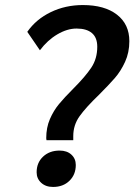

<svg xmlns="http://www.w3.org/2000/svg" viewBox="-20 -730 532 760"><path d="M163 -183Q163 -225 177.5 -258.5Q192 -292 213.5 -318Q235 -344 270 -379Q318 -427 341.5 -462.5Q365 -498 365 -545Q365 -581 344 -599Q323 -617 283 -617Q246 -617 207 -594Q168 -571 138 -531L88 -604Q123 -654 181 -682Q239 -710 308 -710Q394 -710 443 -672Q492 -634 492 -567Q492 -522 475 -485Q458 -448 434.5 -421Q411 -394 371 -354Q320 -305 295 -270Q270 -235 270 -191V-175H164ZM125 -48Q125 -86 150.5 -110Q176 -134 216 -134Q245 -134 262.5 -118Q280 -102 280 -77Q280 -39 255 -14.5Q230 10 190 10Q161 10 143 -6.5Q125 -23 125 -48Z"/></svg>

Font: Sarabun SemiBold
Style: Italic
Weight: 600
Italic angle: -10°
Designer: Suppakit Chalermlarp | Katatrad Co.,Ltd.
Foundry: Cadson Demak Co.,Ltd.
Version: Version 1.000; ttfautohint (v1.6)